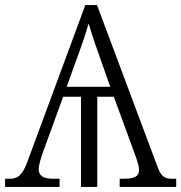

<svg xmlns="http://www.w3.org/2000/svg" viewBox="-22 -734 712 754"><path d="M-2 0H212V-32H184C145 -33 130 -45 130 -71C130 -88 142 -123 148 -140L226 -354H296V0H360V-354H425L505 -136C514 -112 524 -82 524 -68C524 -45 513 -33 468 -32H448V0H670V-32H653C619 -32 609 -45 594 -86L359 -714H313L83 -92C65 -46 47 -32 17 -32H-2ZM240 -393 272 -483C292 -536 315 -601 326 -642C340 -594 361 -533 381 -478L411 -393Z"/></svg>

Font: Noto Serif Light
Style: Regular
Weight: 300
Designer: Monotype Design Team
Foundry: Monotype Imaging Inc.
Version: Version 2.013